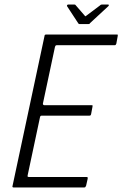

<svg xmlns="http://www.w3.org/2000/svg" viewBox="-20 -825 539 845"><path d="M40 0Q37 0 35.5 -1.5Q34 -3 35 -6L176 -667Q176 -673 183 -673H494Q498 -673 498.5 -672Q499 -671 498 -666L492 -633Q490 -629 489 -627.5Q488 -626 484 -626H230Q226 -626 224.5 -624Q223 -622 222 -619L169 -370Q168 -367 170 -364.5Q172 -362 175 -362H382Q387 -362 387.5 -361Q388 -360 387 -355L381 -323Q380 -319 378.5 -317.5Q377 -316 373 -316H164Q160 -316 158.5 -314.5Q157 -313 156 -309L102 -55Q101 -51 101.5 -48.5Q102 -46 108 -46H360Q365 -46 365.5 -45Q366 -44 366 -39L359 -8Q357 -3 355.5 -1.5Q354 0 350 0ZM330 -719Q326 -719 324 -723L275 -798Q274 -800 275.5 -802.5Q277 -805 280 -805H308Q312 -805 314 -801L353 -756Q355 -751 360 -756L420 -801Q423 -805 428 -805H456Q459 -805 459 -802.5Q459 -800 457 -798L376 -723Q375 -719 369 -719Z"/></svg>

Font: Glory Light
Style: Italic
Weight: 300
Italic angle: -12°
Version: Version 1.011